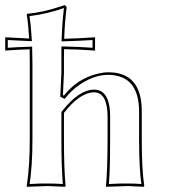

<svg xmlns="http://www.w3.org/2000/svg" viewBox="-29 -718 655 741"><path d="M-8.8 -522.9V-574.2Q41.5 -571.3 83.5 -569.3Q80.1 -627 74.2 -662.1L76.2 -665Q135.3 -669.4 210.4 -694.8Q215.8 -696.8 219.2 -698.2Q227.5 -696.3 228 -688Q220.7 -629.9 218.8 -568.4Q278.8 -569.8 337.9 -574.2V-522.9Q275.4 -527.3 218.3 -528.3Q218.3 -518.1 217.8 -500V-438L213.9 -351.1L217.8 -349.1Q268.6 -414.6 350.1 -434.1Q371.1 -439 389.2 -439Q505.9 -439 517.1 -315.4Q518.1 -303.2 518.1 -291V-180.2Q518.1 -63 527.8 0L525.9 2.9Q524.4 2.9 464.8 0L380.9 2.9L379.9 0Q385.7 -54.2 386.2 -180.2V-269Q385.3 -361.3 334 -361.8Q278.3 -360.4 217.8 -282.2V-180.2Q217.8 -67.9 224.1 0L222.2 2.9Q220.7 2.9 154.8 0L75.2 2.9L74.2 0Q85.9 -76.7 85.9 -180.2V-474.1Q85.9 -503.9 85.4 -527.8Q39.6 -526.4 -8.8 -522.9ZM1 -533.7Q44.9 -536.6 85 -537.6L95.2 -538.1V-527.8Q95.7 -502.9 96.2 -474.1V-180.2Q96.2 -79.6 85.4 -7.8Q127.4 -10.3 154.8 -9.8Q182.1 -9.8 213.4 -7.8Q208 -74.2 208 -180.2V-285.2L210 -288.1Q274.4 -371.1 334 -372.1Q389.6 -372.1 395.5 -287.6Q396 -278.3 396 -269V-180.2Q396 -58.1 391.1 -7.8Q436.5 -10.3 464.8 -9.8Q490.7 -9.8 516.6 -7.8Q507.8 -68.8 507.8 -180.2V-291Q505.9 -427.7 389.2 -429.2Q327.1 -429.2 265.6 -381.8Q242.7 -363.8 226.1 -342.8L220.7 -336.4L203.6 -344.7L208 -438.5V-500Q208 -519.5 208 -528.3V-538.6H218.3Q272 -537.6 328.1 -533.7V-563.5Q272.9 -560.1 219.2 -558.6H208.5L209 -568.8Q210.9 -630.4 217.8 -687Q152.3 -664.1 85 -655.8Q90.3 -620.6 93.3 -569.8L94.2 -559.1L83 -559.6Q43.9 -561 1 -563.5Z"/></svg>

Font: Linux Biolinum Outline O
Style: Bold
Weight: 700
Designer: Philipp H. Poll
Foundry: Philipp H. Poll
Version: Version 0.9.2